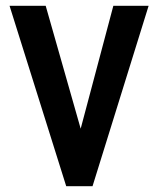

<svg xmlns="http://www.w3.org/2000/svg" viewBox="-20 -643 540 664"><path d="M209 1 13 -623H138L259 -198L372 -623H494L300 1Z"/></svg>

Font: Inconsolata ExtraBold
Style: Regular
Weight: 800
Designer: Raph Levien, Cyreal, Brenton Simpson
Foundry: Raph Levien, Cyreal, Google
Version: Version 3.001